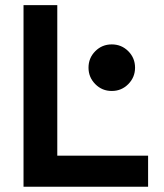

<svg xmlns="http://www.w3.org/2000/svg" viewBox="-20 -713 626 733"><path d="M69.8 0V-693.4H198.7V-118.7H545.4V0ZM406.7 -365.7Q369.6 -365.7 343.8 -391.8Q317.9 -418 317.9 -454.6Q317.9 -491.7 343.8 -517.6Q369.6 -543.5 406.7 -543.5Q443.8 -543.5 469.7 -517.6Q495.6 -491.7 495.6 -454.6Q495.6 -418 469.7 -391.8Q443.8 -365.7 406.7 -365.7Z"/></svg>

Font: Cascadia Mono
Style: Bold
Weight: 700
Monospace: yes
Designer: Aaron Bell
Foundry: Saja Typeworks
Version: Version 2404.023; ttfautohint (v1.8.4)